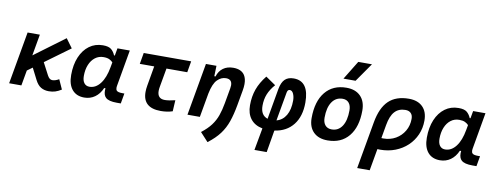

<svg xmlns="http://www.w3.org/2000/svg" viewBox="-76 -1217 4841 1869"><g transform="rotate(10 2344.0 -283.0)"><path d="M26.9 0 118.2 -517.6H239.3L202.1 -306.2L502.9 -529.3L568.4 -439.9L323.2 -260.7L386.2 -140.6Q406.2 -102.5 434.1 -102.5Q465.3 -102.5 500.5 -123.5L543.5 -28.3Q510.7 -7.8 482.2 1Q453.6 9.8 419.9 9.8Q375 9.8 341.8 -9.8Q308.6 -29.3 284.2 -77.6L227.1 -189.9L174.8 -151.9L147.9 0Z M993.2 -444.3 1006.3 -517.6H1128.4L1064.9 -154.8Q1063.5 -145.5 1063.5 -138.2Q1063.5 -119.6 1072.8 -109.9Q1085.4 -96.2 1129.9 -96.2H1148.9L1131.3 4.9H1090.8Q1012.2 4.9 982.4 -22.5Q957.5 -44.4 957.5 -91.8Q957.5 -102.5 959 -114.7H946.3Q920.4 -54.7 874.8 -22.2Q829.1 10.3 770 10.3Q692.4 10.3 649.9 -40.5Q607.4 -91.3 607.4 -184.1Q607.4 -285.6 639.4 -361.8Q671.4 -438 728.8 -480.2Q786.1 -522.5 862.8 -522.5Q920.4 -522.5 945.8 -500.7Q971.2 -479 985.4 -444.3ZM888.7 -410.2Q841.3 -410.2 805.7 -382.8Q770 -355.5 750.2 -307.4Q730.5 -259.3 730.5 -196.3Q730.5 -151.4 749.3 -126.7Q768.1 -102.1 801.8 -102.1Q863.3 -102.1 908.4 -160.6Q953.6 -219.2 972.2 -325.7L981 -374.5Q967.8 -389.2 946.3 -399.7Q924.8 -410.2 888.7 -410.2Z M1525.9 9.8Q1349.1 9.8 1349.1 -147Q1349.1 -175.8 1355 -210L1389.2 -406.7H1246.6L1266.1 -517.6H1734.9L1715.8 -406.7H1510.3L1477.1 -219.7Q1473.1 -197.8 1473.1 -180.2Q1473.1 -102.5 1546.4 -102.5Q1586.4 -102.5 1648.9 -118.2L1642.6 -7.8Q1589.4 9.8 1525.9 9.8Z M1789.6 0 1880.9 -517.6H1984.9L1981.9 -414.1H1994.1Q2010.3 -468.3 2050.5 -497.8Q2090.8 -527.3 2149.9 -527.3Q2231 -527.3 2263.7 -476.1Q2284.7 -442.9 2284.7 -389.6Q2284.7 -360.4 2278.3 -325.2L2251.5 -174.3Q2234.9 -81.5 2210.7 -11.5Q2186.5 58.6 2143.6 116.2Q2100.6 173.8 2027.8 229L1948.7 143.1Q2009.3 96.2 2043.9 49.6Q2078.6 2.9 2097.4 -50.8Q2116.2 -104.5 2128.4 -173.3L2155.3 -325.2Q2158.2 -341.3 2158.2 -354.5Q2158.2 -415 2098.1 -415Q2050.8 -415 2012.5 -376.2Q1974.1 -337.4 1954.1 -237.8L1912.1 0Z M2612.3 224.6H2491.2L2531.2 4.9Q2454.6 -9.8 2413.8 -62Q2373 -114.3 2373 -197.3Q2373 -283.7 2398.9 -355.7Q2424.8 -427.7 2481.4 -498.5L2580.1 -430.7Q2535.2 -379.4 2514.4 -327.6Q2493.7 -275.9 2493.7 -213.4Q2493.7 -119.6 2564.5 -96.2L2617.7 -399.9Q2629.9 -466.3 2660.9 -496.8Q2691.9 -527.3 2748 -527.3Q2899.4 -527.3 2899.4 -315.4Q2899.4 -178.7 2833.7 -95.2Q2768.1 -11.7 2649.4 5.4ZM2652.3 -95.7Q2712.4 -111.3 2745.6 -167.7Q2778.8 -224.1 2778.8 -314Q2778.8 -350.6 2765.9 -380.1Q2752.9 -409.7 2729 -409.7Q2708 -409.7 2702.6 -379.4Z M3174.8 9.8Q3085.4 9.8 3035.4 -39.8Q2985.4 -89.4 2985.4 -177.7Q2985.4 -342.8 3060.5 -435.1Q3135.7 -527.3 3269.5 -527.3Q3358.9 -527.3 3408.9 -476.6Q3459 -425.8 3459 -335Q3459 -172.4 3384 -81.3Q3309.1 9.8 3174.8 9.8ZM3196.3 -102.5Q3261.7 -102.5 3298.6 -158.4Q3335.4 -214.4 3335.4 -314Q3335.4 -361.8 3313.5 -388.4Q3291.5 -415 3251.5 -415Q3184.6 -415 3146.7 -359.1Q3108.9 -303.2 3108.9 -203.6Q3108.9 -156.2 3131.8 -129.4Q3154.8 -102.5 3196.3 -102.5ZM3224.1 -609.4 3337.9 -794.9H3473.1L3343.8 -609.4Z M3886.7 -527.3Q3974.1 -527.3 4022.7 -479.2Q4071.3 -431.2 4071.3 -343.8Q4071.3 -268.1 4043 -203.6Q4014.6 -139.2 3963.9 -91.3Q3913.1 -43.5 3844.5 -16.8Q3775.9 9.8 3695.3 9.8Q3682.1 9.8 3668.5 8.8L3630.4 224.6H3506.8L3588.9 -240.7Q3614.7 -388.2 3687 -457.8Q3759.3 -527.3 3886.7 -527.3ZM3711.4 -236.3 3688 -103.5Q3696.8 -103 3706.1 -103Q3774.4 -103 3828.4 -134Q3882.3 -165 3913.8 -218.5Q3945.3 -272 3945.3 -338.9Q3945.3 -375 3926 -394.5Q3906.7 -414.1 3872.1 -414.1Q3805.7 -414.1 3766.4 -371.1Q3727.1 -328.1 3711.4 -236.3Z M4508.8 -444.3 4522 -517.6H4644L4580.6 -154.8Q4579.1 -145.5 4579.1 -138.2Q4579.1 -119.6 4588.4 -109.9Q4601.1 -96.2 4645.5 -96.2H4664.6L4647 4.9H4606.4Q4527.8 4.9 4498 -22.5Q4473.1 -44.4 4473.1 -91.8Q4473.1 -102.5 4474.6 -114.7H4461.9Q4436 -54.7 4390.4 -22.2Q4344.7 10.3 4285.6 10.3Q4208 10.3 4165.5 -40.5Q4123 -91.3 4123 -184.1Q4123 -285.6 4155 -361.8Q4187 -438 4244.4 -480.2Q4301.8 -522.5 4378.4 -522.5Q4436 -522.5 4461.4 -500.7Q4486.8 -479 4501 -444.3ZM4404.3 -410.2Q4356.9 -410.2 4321.3 -382.8Q4285.6 -355.5 4265.9 -307.4Q4246.1 -259.3 4246.1 -196.3Q4246.1 -151.4 4264.9 -126.7Q4283.7 -102.1 4317.4 -102.1Q4378.9 -102.1 4424.1 -160.6Q4469.2 -219.2 4487.8 -325.7L4496.6 -374.5Q4483.4 -389.2 4461.9 -399.7Q4440.4 -410.2 4404.3 -410.2Z"/></g></svg>

Font: CaskaydiaCove NFP SemiBold
Style: Italic
Weight: 600
Italic angle: -10°
Designer: Aaron Bell
Foundry: Saja Typeworks
Version: Version 2111.001; VTT 6.35;Nerd Fonts 3.1.1